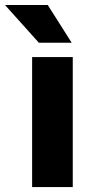

<svg xmlns="http://www.w3.org/2000/svg" viewBox="-70 -760 375 780"><path d="M60.5 -528.3V0H225.6V-528.3ZM-49.8 -739.7 87.9 -586.4H221.2L124 -739.7Z"/></svg>

Font: Vazirmatn Black
Style: Regular
Weight: 900
Designer: Saber Rastikerdar
Foundry: Saber Rastikerdar
Version: Version 33.003